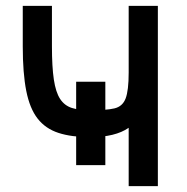

<svg xmlns="http://www.w3.org/2000/svg" viewBox="-20 -638 640 658"><path d="M341 -72H241V-358H341ZM421 0V-200Q398 -184 365 -176Q332 -168 290 -168Q225 -168 180.5 -182.5Q136 -197 109 -231.5Q82 -266 70 -326.5Q58 -387 58 -479V-618H158V-479Q158 -409 164.5 -365.5Q171 -322 186 -299Q201 -276 226.5 -268Q252 -260 290 -260Q344 -260 372 -266.5Q400 -273 410.5 -300.5Q421 -328 421 -389V-618H521V0Z"/></svg>

Font: Victor Mono Thin
Style: Regular
Weight: 100
Monospace: yes
Designer: Rune Bjørnerås
Version: Version 1.561;gftools[0.9.30]